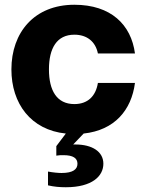

<svg xmlns="http://www.w3.org/2000/svg" viewBox="-20 -552 606 808"><path d="M257 236C368 236 415 189 415 137C415 86 368 56 297 56H288L332 10C462 -4 533 -88 548 -203H392C383 -147 349 -114 293 -114C219 -114 186 -171 186 -260C186 -349 219 -406 293 -406C346 -406 382 -377 392 -327H548C532 -448 447 -532 293 -532C124 -532 28 -415 28 -260C28 -116 110 -5 257 10L217 63V103C227 101 237 101 247 101C288 101 306 114 306 137C306 160 288 176 239 176C225 176 204 174 182 170V228C207 234 232 236 257 236Z"/></svg>

Font: Aspekta 750
Style: Regular
Weight: 750
Designer: Ivo Dolenc
Version: Version 2.000